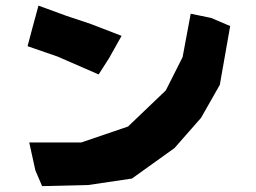

<svg xmlns="http://www.w3.org/2000/svg" viewBox="-20 -670 894 670"><path d="M114.3 -650.4 93.8 -575.2 76.2 -508.8 180.7 -472.7 324.2 -410.2 360.4 -466.8 404.3 -544.9 297.9 -585.9 212.9 -614.3ZM82 -172.9 103.5 -75.2 127 -20.5 288.1 -24.4 440.4 -46.9 588.9 -153.3 681.6 -258.8 747.1 -374 783.2 -579.1 716.8 -607.4 645.5 -622.1 617.2 -470.7 558.6 -354.5 426.8 -228.5 263.7 -172.9Z"/></svg>

Font: MaokenAssortedSans-TC
Style: Regular
Weight: 500
Version: Version 0.83